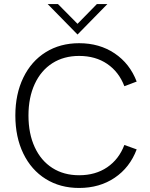

<svg xmlns="http://www.w3.org/2000/svg" viewBox="-20 -921 741 951"><path d="M56 -349Q56 -455 95.5 -536.5Q135 -618 206.5 -662.5Q278 -707 372 -707Q473 -707 548 -656.5Q623 -606 657 -517L596 -494Q569 -565 511 -604.5Q453 -644 372 -644Q296 -644 239.5 -608Q183 -572 152 -505Q121 -438 121 -349Q121 -259 152 -192Q183 -125 239.5 -89Q296 -53 372 -53Q453 -53 511 -92.5Q569 -132 596 -203L657 -181Q623 -91 548 -40.5Q473 10 372 10Q278 10 206.5 -34.5Q135 -79 95.5 -160.5Q56 -242 56 -349ZM216 -901H267L364 -803L460 -901H512L364 -750Z"/></svg>

Font: Hanken Grotesk Light
Style: Regular
Weight: 300
Designer: Alfredo Marco Pradil
Foundry: Hanken Design Co.
Version: Version 3.014